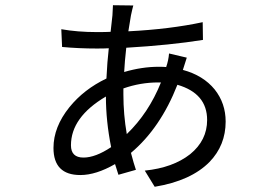

<svg xmlns="http://www.w3.org/2000/svg" viewBox="-20 -679 1040 736"><path d="M453 -317Q453 -240 466 -165Q550 -246 597 -363H587Q518 -363 453 -340ZM406 -115Q386 -215 386 -309Q252 -230 252 -122Q252 -75 300 -75Q346 -75 406 -115ZM696 -458Q691 -444 681 -411Q759 -390 803 -336Q845 -283 845 -213Q845 -122 783 -58Q712 14 573 37L535 -25Q643 -36 709 -88Q774 -141 774 -219Q774 -321 660 -354Q595 -188 482 -93Q493 -51 501 -28L434 -9L421 -50Q348 -8 288 -8Q185 -8 185 -112Q185 -192 246 -268Q302 -337 388 -378Q391 -442 397 -494Q381 -493 352 -493Q282 -493 218 -499L215 -567Q277 -556 352 -556Q386 -556 404 -557L411 -620Q413 -648 413 -659L491 -658Q488 -648 482 -620L472 -559Q631 -567 757 -594L758 -526Q633 -506 464 -496Q458 -443 456 -403Q524 -423 588 -423Q608 -423 617 -422Q626 -448 628 -474Z"/></svg>

Font: 思源黑体R
Style: Regular
Weight: 400
Designer: Ryoko NISHIZUKA  (kana & ideographs); Paul D. Hunt (Latin, Greek & Cyrillic); Wenlong ZHANG  (bopomofo); Sandoll Communi
Foundry: Adobe Systems Incorporated
Version: Version 1.00 June 24, 2014, initial release